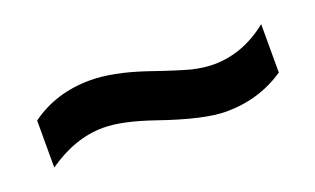

<svg xmlns="http://www.w3.org/2000/svg" viewBox="-35 -531 654 399"><g transform="rotate(-20 292.0 -331.0)"><path d="M416 -252Q367 -252 272 -285Q205 -308 164 -308Q101 -308 40 -265V-369Q96 -410 172 -410Q221 -410 290 -387Q351 -366 378 -359Q404 -353 425 -353Q490 -353 546 -398V-291Q489 -252 416 -252Z"/></g></svg>

Font: Libra Sans
Style: Bold
Weight: 700
Foundry: Context Ltd
Version: Version 1.000